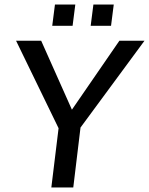

<svg xmlns="http://www.w3.org/2000/svg" viewBox="-20 -829 659 849"><path d="M619 -649H508L298 -344L162 -649H51L239 -262L207 0H304L336 -265ZM301 -715 313 -809H223L211 -715ZM471 -715 483 -809H393L381 -715Z"/></svg>

Font: Gamestation Display
Style: Italic
Weight: 400
Designer: Jonas Hecksher
Foundry: Jonas Hecksher, Playtypeª, e-types AS
Version: Version 1.003